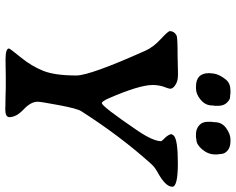

<svg xmlns="http://www.w3.org/2000/svg" viewBox="-103 -772 895 729"><g transform="rotate(90 344.5 -407.5)"><path d="M309.1 -704.1Q257.8 -704.1 257.8 -752.9V-757.3L258.3 -759.3Q258.3 -789.1 283.2 -818.8Q296.9 -835 324.2 -835H335Q340.8 -833.5 349.4 -833.5Q357.9 -833.5 369.9 -821.5Q381.8 -809.6 381.8 -787.6V-775.4Q380.4 -769.5 380.4 -765.1Q380.4 -740.2 359.1 -722.2Q337.9 -704.1 315.4 -704.1ZM489.3 -704.1Q470.2 -704.1 456.3 -715.8Q442.4 -727.5 442.4 -749V-763.7Q443.8 -769.5 443.8 -773.9Q443.8 -802.7 466.6 -818.8Q489.3 -835 508.8 -835H517.1Q538.6 -835 551.8 -824Q564.9 -813 564.9 -795.9L566.4 -783.7V-777.3Q566.4 -750.5 547.6 -728Q528.8 -705.6 509.8 -705.6L500 -704.1ZM164.1 5.9Q164.1 2.4 197.8 -38.8Q231.4 -80.1 249 -124.3Q266.6 -168.5 266.6 -250Q266.6 -301.8 172.4 -512.2Q159.2 -542 128.7 -570.1Q98.1 -598.1 98.1 -605Q98.1 -621.1 114.7 -630.4Q122.1 -634.3 191.4 -634.3L236.8 -635.3L252 -635.7H266.1Q293.9 -635.7 311 -619.1Q316.9 -613.3 316.9 -605.5L314.9 -597.2L307.6 -576.2Q302.7 -557.6 302.7 -539.6Q302.7 -489.3 353 -373.5Q364.7 -346.7 371.6 -346.7Q383.8 -346.7 476.1 -482.4Q516.1 -541.5 516.1 -572.3L509.8 -580.1L502 -587.9Q489.3 -602.5 489.3 -611.3L494.6 -619.6Q510.3 -635.3 599.6 -635.3Q689 -635.3 689 -614.3Q689 -587.9 632.8 -557.6Q615.2 -547.9 603.5 -535.2Q497.6 -418 401.9 -268.1Q392.1 -252.9 379.2 -183.6Q366.2 -114.3 366.2 -103Q366.2 -77.1 395.5 -49.6Q424.8 -22 424.8 4.4Q424.8 20 394.5 20L380.9 19.5L347.2 19L314 18.1H269L206.5 19Q164.1 19 164.1 5.9Z"/></g></svg>

Font: Averia Serif Libre
Style: Bold Italic
Weight: 700
Italic angle: -6.90001°
Version: Version 1.002